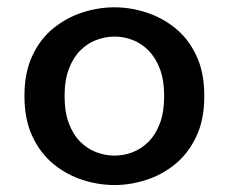

<svg xmlns="http://www.w3.org/2000/svg" viewBox="-20 -508 640 538"><path d="M301 10.5Q256 10.5 211.5 -3.8Q167 -18 130 -48.2Q93 -78.5 70.8 -125.8Q48.5 -173 48.5 -239Q48.5 -305 70.8 -352.2Q93 -399.5 130 -429.2Q167 -459 211.5 -473.2Q256 -487.5 301 -487.5Q345 -487.5 389.5 -473.2Q434 -459 471 -429.2Q508 -399.5 530.2 -352.2Q552.5 -305 552.5 -239Q552.5 -173 530.2 -125.8Q508 -78.5 471 -48.2Q434 -18 389.5 -3.8Q345 10.5 301 10.5ZM301 -72Q326.5 -72 351 -81.2Q375.5 -90.5 395.8 -110.5Q416 -130.5 428 -162.2Q440 -194 440 -239Q440 -283.5 428 -315Q416 -346.5 395.8 -366.8Q375.5 -387 351 -396.2Q326.5 -405.5 301 -405.5Q275.5 -405.5 250.5 -396.2Q225.5 -387 205.2 -366.8Q185 -346.5 173 -315Q161 -283.5 161 -239Q161 -194 173 -162.2Q185 -130.5 205.2 -110.5Q225.5 -90.5 250.5 -81.2Q275.5 -72 301 -72Z"/></svg>

Font: Sono Medium
Style: Regular
Weight: 500
Designer: Tyler Finck
Foundry: Tyler Finck
Version: Version 2.112